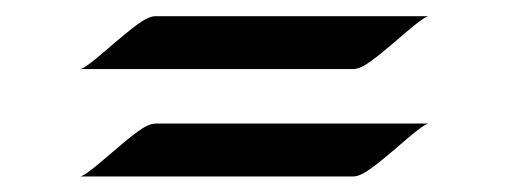

<svg xmlns="http://www.w3.org/2000/svg" viewBox="-20 -388 637 241"><path d="M518.1 -367.7Q512.2 -367.2 486.1 -344.5Q460 -321.8 446 -311.5Q432.1 -301.3 423.3 -301.3H80.6Q86.4 -301.8 112.5 -324.5Q138.7 -347.2 152.6 -357.4Q166.5 -367.7 175.3 -367.7ZM518.1 -232.9Q512.2 -232.4 486.1 -209.7Q460 -187 446 -176.8Q432.1 -166.5 423.3 -166.5H80.6Q86.4 -167 112.5 -189.7Q138.7 -212.4 152.6 -222.7Q166.5 -232.9 175.3 -232.9Z"/></svg>

Font: Fondamento
Style: Regular
Weight: 400
Version: Version 1.000